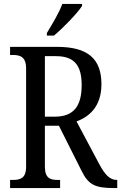

<svg xmlns="http://www.w3.org/2000/svg" viewBox="-20 -951 613 971"><path d="M217 -784V-771H253C302 -812 373 -886 395 -921V-931H295C279 -886 245 -831 217 -784ZM31 0H284V-41H273C235 -41 207 -49 207 -108V-315H278L391 -90C427 -15 462 0 558 0H573V-41H570C535 -41 510 -69 482 -121L367 -337C433 -361 493 -414 493 -525C493 -655 423 -714 269 -714H31V-673H45C81 -673 112 -664 112 -605V-108C112 -49 82 -41 45 -41H31ZM257 -361H207V-667H263C356 -667 393 -620 393 -521C393 -417 355 -361 257 -361Z"/></svg>

Font: Noto Serif Lao Condensed
Style: Regular
Weight: 400
Width: 3
Designer: Monotype Design Team
Foundry: Monotype Imaging Inc.
Version: Version 2.003